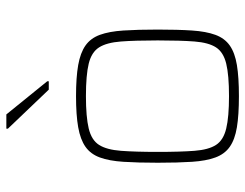

<svg xmlns="http://www.w3.org/2000/svg" viewBox="-106 -678 791 620"><g transform="rotate(-90 290.0 -367.5)"><path d="M290 8Q229 8 189.5 1.5Q150 -5 126.5 -21.5Q103 -38 92 -68Q81 -98 78 -143.5Q75 -189 75 -254Q75 -319 78 -365Q81 -411 92 -441Q103 -471 126.5 -487.5Q150 -504 189.5 -511Q229 -518 290 -518Q351 -518 390.5 -511Q430 -504 453.5 -487.5Q477 -471 488 -441Q499 -411 502 -365Q505 -319 505 -254Q505 -189 502 -143.5Q499 -98 488 -68Q477 -38 453.5 -21.5Q430 -5 390.5 1.5Q351 8 290 8ZM290 -24Q358 -24 395 -33Q432 -42 447.5 -66Q463 -90 466.5 -135.5Q470 -181 470 -254Q470 -327 466.5 -373Q463 -419 447.5 -443.5Q432 -468 395 -477Q358 -486 290 -486Q223 -486 185.5 -477Q148 -468 132.5 -443.5Q117 -419 113.5 -373Q110 -327 110 -254Q110 -181 113.5 -135.5Q117 -90 132.5 -66Q148 -42 185.5 -33Q223 -24 290 -24ZM311 -606 185 -738V-743H231L338 -611V-606Z"/></g></svg>

Font: Saira Thin
Style: Regular
Weight: 100
Designer: Hector Gatti with collaboration of the Omnibus-Type team
Foundry: Omnibus-Type
Version: Version 1.101